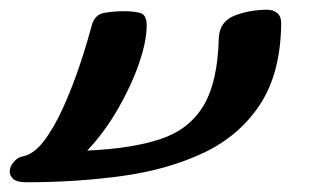

<svg xmlns="http://www.w3.org/2000/svg" viewBox="-108 -374 638 394"><path d="M-54 0Q-73 0 -80.5 -6.5Q-88 -13 -88 -22Q-88 -32 -80 -41.5Q-72 -51 -62 -53Q-39 -57 -18 -84.5Q3 -112 21.5 -153Q40 -194 55 -238.5Q70 -283 80 -321Q86 -344 105.5 -347.5Q125 -351 146 -351Q166 -351 179.5 -347.5Q193 -344 193 -322Q193 -289 177 -243Q161 -197 133.5 -149.5Q106 -102 71 -65Q162 -69 221 -88.5Q280 -108 309.5 -157Q339 -206 341 -297Q343 -330 373.5 -342Q404 -354 441 -354Q452 -354 460.5 -347.5Q469 -341 469 -326Q468 -224 425.5 -159.5Q383 -95 310 -60.5Q237 -26 143.5 -13Q50 0 -54 0Z"/></svg>

Font: Solitreo
Style: Regular
Weight: 400
Designer: Nathan Gross, Bryan Kirschen, Binghamton University
Foundry: Eli Heuer
Version: Version 1.100; ttfautohint (v1.8.4.7-5d5b)